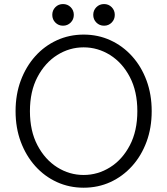

<svg xmlns="http://www.w3.org/2000/svg" viewBox="-20 -898 808 927"><path d="M55.2 -361.3Q55.2 -441.9 80.3 -509.3Q105.5 -576.7 150.1 -626.5Q194.8 -676.3 254.6 -703.6Q314.5 -731 383.8 -731Q453.6 -731 513.2 -703.6Q572.8 -676.3 617.7 -626.5Q662.6 -576.7 687.5 -509.3Q712.4 -441.9 712.4 -361.3Q712.4 -280.8 687.5 -213.4Q662.6 -146 617.7 -96.2Q572.8 -46.4 513.2 -19Q453.6 8.3 383.8 8.3Q314.5 8.3 254.6 -19Q194.8 -46.4 150.1 -96.2Q105.5 -146 80.3 -213.4Q55.2 -280.8 55.2 -361.3ZM124.5 -361.3Q124.5 -265.6 160.9 -196.5Q197.3 -127.4 256.3 -90.3Q315.4 -53.2 383.8 -53.2Q452.1 -53.2 511.5 -90.3Q570.8 -127.4 606.9 -196.5Q643.1 -265.6 643.1 -361.3Q643.1 -457 606.9 -526.1Q570.8 -595.2 511.5 -632.3Q452.1 -669.4 383.8 -669.4Q315.4 -669.4 256.3 -632.3Q197.3 -595.2 160.9 -526.1Q124.5 -457 124.5 -361.3ZM430.2 -826.2Q430.2 -848.1 445.3 -863.3Q460.4 -878.4 482.4 -878.4Q504.4 -878.4 519.3 -863.3Q534.2 -848.1 534.2 -826.2Q534.2 -804.2 519.3 -789.1Q504.4 -773.9 482.4 -773.9Q460.4 -773.9 445.3 -789.1Q430.2 -804.2 430.2 -826.2ZM232.4 -826.2Q232.4 -848.1 247.3 -863.3Q262.2 -878.4 284.2 -878.4Q306.2 -878.4 321.3 -863.3Q336.4 -848.1 336.4 -826.2Q336.4 -804.2 321.3 -789.1Q306.2 -773.9 284.2 -773.9Q262.2 -773.9 247.3 -789.1Q232.4 -804.2 232.4 -826.2Z"/></svg>

Font: Giphurs Light
Style: Regular
Weight: 300
Version: Version 0.920; ttfautohint (v1.8.4.7-5d5b)